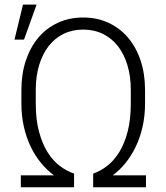

<svg xmlns="http://www.w3.org/2000/svg" viewBox="-20 -795 705 815"><path d="M375.5 -58.1Q406.7 -68.8 435.5 -91.3Q464.4 -113.8 486.6 -149.9Q508.8 -186 522 -237.1Q535.2 -288.1 535.2 -356V-413.1Q535.2 -470.7 521 -518.1Q506.8 -565.4 480.5 -599.1Q454.1 -632.8 416.7 -651.1Q379.4 -669.4 333 -669.4Q286.6 -669.4 249.5 -651.1Q212.4 -632.8 186.3 -599.1Q160.2 -565.4 146 -518.1Q131.8 -470.7 131.8 -413.1V-356Q131.8 -287.6 145.5 -236.6Q159.2 -185.5 181.6 -149.4Q204.1 -113.3 233.4 -91.1Q262.7 -68.8 294.4 -58.1V0H68.4V-50.8H209Q179.7 -72.3 154.3 -103Q128.9 -133.8 110.4 -172.4Q91.8 -210.9 81.3 -257.1Q70.8 -303.2 70.8 -356V-412.1Q70.8 -481.4 89.8 -538.3Q108.9 -595.2 143.3 -635.7Q177.7 -676.3 226.1 -698.5Q274.4 -720.7 333 -720.7Q391.6 -720.7 439.9 -698.5Q488.3 -676.3 522.9 -635.7Q557.6 -595.2 576.7 -538.3Q595.7 -481.4 595.7 -412.1V-356Q595.7 -303.2 585.2 -257.1Q574.7 -210.9 556.2 -172.4Q537.6 -133.8 512.7 -103Q487.8 -72.3 458.5 -50.8H599.6V0H375.5ZM77.6 -775.4H135.3L82 -627H41.5Z"/></svg>

Font: Melbourne
Style: Light
Weight: 300
Designer: Google
Version: Version 2.000980; 2014